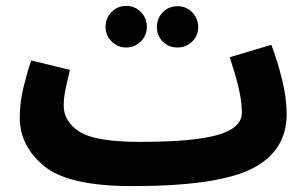

<svg xmlns="http://www.w3.org/2000/svg" viewBox="-20 -610 1043 651"><path d="M429 21Q718 21 835 -38.5Q952 -98 952 -223Q952 -278 936 -342Q920 -406 900 -458L759 -416Q776 -365 788 -316.5Q800 -268 800 -228Q800 -176 718 -152.5Q636 -129 455 -129ZM428 21 474 -11 454 -129Q303 -129 249.5 -163.5Q196 -198 196 -252Q196 -280 203 -312Q210 -344 217 -373L86 -405Q73 -368 60 -315.5Q47 -263 47 -211Q47 -115 129.5 -47Q212 21 428 21ZM408 -449Q437 -449 457.5 -469.5Q478 -490 478 -519Q478 -549 457.5 -569.5Q437 -590 408 -590Q379 -590 358.5 -569.5Q338 -549 338 -519Q338 -490 358.5 -469.5Q379 -449 408 -449ZM582 -449Q611 -449 631.5 -469Q652 -489 652 -518Q652 -548 631.5 -568.5Q611 -589 582 -589Q552 -589 532 -568.5Q512 -548 512 -518Q512 -489 532 -469Q552 -449 582 -449Z"/></svg>

Font: Noto Sans Arabic SemiCondensed Extra
Style: Regular
Weight: 800
Width: 4
Designer: Nadine Chahine - Monotype Design Team
Foundry: Monotype Imaging Inc.
Version: Version 1.902